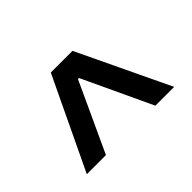

<svg xmlns="http://www.w3.org/2000/svg" viewBox="-68 -854 605 605"><g transform="rotate(-45 234.5 -551.5)"><path d="M221.6 -664.8H247.2V-629.3H221.6ZM39.8 -397.7 186.1 -704.5H282.7L429 -397.7H345.2L230.1 -643.5H238.6L125 -397.7Z"/></g></svg>

Font: Riot Sans
Style: Regular
Weight: 400
Designer: Rasmus Andersson
Foundry: rsms
Version: Version 3.005